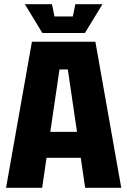

<svg xmlns="http://www.w3.org/2000/svg" viewBox="-20 -900 610 920"><path d="M9 0 133 -700H437L561 0H388L367 -144H203L182 0ZM221 -268H349L305 -567H265ZM341 -880H471L387 -742H183L99 -880H229L241 -821H329Z"/></svg>

Font: Tektur SemiCondensed
Style: Bold
Weight: 700
Width: 4
Designer: Adam Jagosz
Foundry: Adam Jagosz
Version: Version 1.005;gftools[0.9.30]